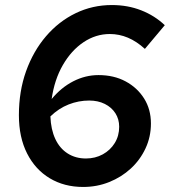

<svg xmlns="http://www.w3.org/2000/svg" viewBox="-20 -731 674 762"><path d="M310 11Q235 11 177.5 -23.5Q120 -58 87.5 -122Q55 -186 55 -274Q55 -369 83.5 -448.5Q112 -528 162.5 -587Q213 -646 280 -678.5Q347 -711 424 -711Q487 -711 540.5 -690Q594 -669 634 -631L555 -537Q522 -567 487.5 -581.5Q453 -596 416 -596Q360 -596 311.5 -563.5Q263 -531 229.5 -473Q196 -415 185 -338Q223 -384 271 -408.5Q319 -433 371 -433Q432 -433 478.5 -408Q525 -383 552 -340Q579 -297 579 -241Q579 -188 557.5 -142Q536 -96 499 -62Q462 -28 413.5 -8.5Q365 11 310 11ZM321 -102Q358 -102 388 -118.5Q418 -135 435.5 -163.5Q453 -192 453 -228Q453 -258 438 -281.5Q423 -305 396 -318.5Q369 -332 334 -332Q292 -332 252.5 -316.5Q213 -301 180 -269Q182 -217 199.5 -179.5Q217 -142 248.5 -122Q280 -102 321 -102Z"/></svg>

Font: Red Hat Display ExtraBold
Style: Italic
Weight: 800
Italic angle: -12°
Designer: Pentagram, MCKL
Foundry: Pentagram, MCKL
Version: Version 1.023